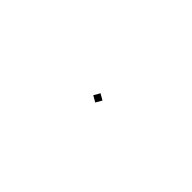

<svg xmlns="http://www.w3.org/2000/svg" viewBox="-26 -26 51 51"><g transform="rotate(-15 0.0 0.0)"><path d="M-1 1H1V-1H-1Z"/></g></svg>

Font: Reem Kufi
Style: Regular
Weight: 400
Designer: Khaled Hosny
Version: Version 0.007